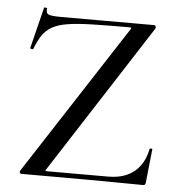

<svg xmlns="http://www.w3.org/2000/svg" viewBox="-49 -702 696 751"><g transform="rotate(5 299.0 -327.0)"><path d="M57 -13 438 -600Q441 -605 440.5 -606.5Q440 -608 433 -608Q347 -608 288 -606.5Q229 -605 191.5 -599Q154 -593 131 -580Q108 -567 93.5 -546Q79 -525 66 -491Q65 -489 59 -490Q53 -491 54 -494L94 -655Q95 -657 101 -656Q107 -655 106 -653Q103 -635 114 -630Q125 -625 163 -625Q223 -625 310 -625Q397 -625 528 -625Q533 -625 535 -620.5Q537 -616 535 -612L158 -27Q154 -22 155 -20.5Q156 -19 163 -19Q241 -19 302.5 -19Q364 -19 401 -19Q444 -19 475 -33Q506 -47 526 -74.5Q546 -102 553 -140Q554 -143 559 -143Q564 -143 564 -140L550 -8Q550 -5 548 -1.5Q546 2 541 2Q467 1 384.5 0.5Q302 0 219.5 0Q137 0 62 0Q58 0 56 -4.5Q54 -9 57 -13Z"/></g></svg>

Font: Cormorant Light Medium
Style: Regular
Weight: 500
Version: Version 4.000